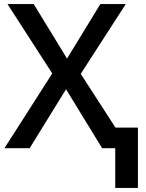

<svg xmlns="http://www.w3.org/2000/svg" viewBox="-20 -734 721 951"><path d="M663.1 -102.1V196.8H550.8V0H485.8L307.1 -292L127 0H2L238.8 -370.1L17.1 -713.9H147L312 -443.8L477.1 -713.9H603L379.9 -368.2L551.8 -102.1Z"/></svg>

Font: OpenSans-Semibold
Style: Regular
Weight: 600
Foundry: Ascender Corporation
Version: Version 1.10